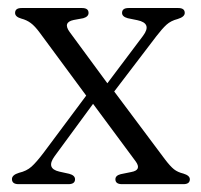

<svg xmlns="http://www.w3.org/2000/svg" viewBox="-20 -470 513 490"><path d="M158 -388 254 -257.5 345 -378.5Q369 -410.5 330.5 -418.5L306 -423.5Q291.5 -427.5 291.5 -437Q291.5 -449.5 308 -449.5H435Q451.5 -449.5 451.5 -437Q451.5 -427 433.5 -421.5Q416 -417 405 -407Q394 -397 379 -377.5L271.5 -236.5L400.5 -64Q414.5 -45.5 424 -38Q433.5 -30.5 448 -27Q464.5 -22 464.5 -12.5Q464.5 0 448 0H291.5Q274.5 0 274.5 -12.5Q274.5 -22 288 -25.5L315 -31Q342.5 -36 326 -58.5L217.5 -205L119.5 -71.5Q96.5 -40 131.5 -32L156.5 -26.5Q171.5 -22.5 171.5 -12.5Q171.5 0 154.5 0H27.5Q10.5 0 10.5 -13Q10.5 -23.5 28.5 -29Q48 -33.5 60.5 -44.8Q73 -56 91.5 -80.5L200 -226L81.5 -386.5Q69 -403.5 58.5 -411.2Q48 -419 34.5 -422.5Q18.5 -427 18.5 -437Q18.5 -449.5 35 -449.5H189.5Q206 -449.5 206 -437Q206 -427.5 192.5 -423.5L168 -419Q139.5 -413 158 -388Z"/></svg>

Font: Fraunces 72pt S050 Light
Style: Regular
Weight: 300
Version: Version 1.000; ttfautohint (v1.8.3)